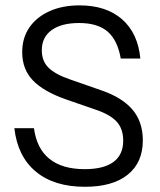

<svg xmlns="http://www.w3.org/2000/svg" viewBox="-20 -694 601 722"><path d="M362.2 -353.9 243.3 -395.4C207 -407.7 180.3 -422.2 163.1 -438.8C145.8 -455.4 137.2 -477.5 137.2 -505.1C137.2 -537.7 149.5 -562.8 174.1 -580.7C198.7 -598.5 233.1 -607.5 277.4 -607.5C324.1 -607.5 359.9 -596.6 384.8 -575.1C409.7 -553.7 426.1 -519.8 434.1 -473.8H507.8C501.7 -537.7 478.6 -587 438.7 -621.8C398.8 -656.5 345.6 -673.8 279.2 -673.8C236.2 -673.8 198.4 -666.5 165.8 -651.7C133.3 -637 108.1 -616.5 90.2 -590.4C72.4 -564.3 63.5 -533.4 63.5 -497.8C63.5 -454.7 77 -419.3 104.1 -391.3C131.1 -363.2 172.9 -339.5 229.4 -319.8L341 -281.1C376 -269.4 401.8 -254.6 418.4 -236.9C435 -219 443.3 -195.1 443.3 -164.9C443.3 -129.9 431.2 -103.3 406.9 -85.1C382.6 -67.1 346.5 -57.9 298.6 -57.9C242 -57.9 197.8 -70.9 165.8 -96.7C133.8 -122.5 114.5 -160.9 107.7 -211.9H34C42 -141.2 68.9 -86.8 114.7 -48.7C160.4 -10.6 222.1 8.4 299.5 8.4C368.9 8.4 422.6 -6.8 460.4 -37.2C498.2 -67.6 517.1 -110.5 517.1 -165.9C517.1 -212.5 504.2 -251.1 478.3 -281.6C452.5 -312 413.8 -336.1 362.2 -353.9Z"/></svg>

Font: Diatome Awesome Regular
Style: Regular
Weight: 400
Designer: 15.100.17
Foundry: 15.100.17
Version: Version 1.008;Fontself Maker 3.5.8